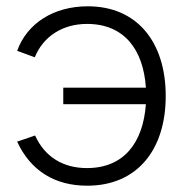

<svg xmlns="http://www.w3.org/2000/svg" viewBox="-20 -575 586 610"><path d="M257 15C414 15 506.5 -97 506.5 -270C506.5 -441.5 415.5 -555 259 -555C150.5 -555 66 -501 34.5 -413.5L90.5 -393C118 -460.5 180 -499 256.5 -499C375 -499 435.5 -417 443.5 -296.5H181V-244H443.5C434.5 -120.5 373 -41 256 -41C180 -41 122 -77 91.5 -144.5L34.5 -125C77 -33 153.5 15 257 15Z"/></svg>

Font: Hauora Light
Style: Regular
Weight: 300
Designer: Wayne Shih
Foundry: WCYS
Version: Version 1.001;hotconv 1.0.109;makeotfexe 2.5.65596